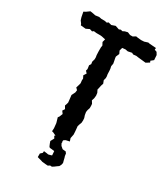

<svg xmlns="http://www.w3.org/2000/svg" viewBox="-204 -771 901 1028"><g transform="rotate(30 246.0 -257.0)"><path d="M237 13 219 3 200 -6 192 -8 193 -27 190 -57 188 -64 181 -88 187 -96 195 -116 184 -131 193 -145 183 -162 187 -173 190 -184 188 -203 186 -220 185 -228 196 -250 198 -265 187 -276 193 -295 196 -307 194 -324 195 -335 187 -351 198 -368 187 -380 190 -391 187 -413 194 -424 192 -438 197 -456V-468L195 -480L194 -503V-516V-527L196 -540L187 -557L192 -576L169 -581L160 -582H135L118 -584L110 -578L94 -583L73 -573L42 -576L39 -584L28 -599L23 -615L17 -646L31 -654L49 -667L68 -664L82 -661L105 -664L120 -661H139L155 -658L163 -664L182 -659L205 -667L229 -659L239 -663L250 -660L262 -666L279 -670L296 -663H312L328 -673L340 -671L361 -669L379 -670L401 -677L410 -675L451 -672L450 -661L464 -656L473 -641L475 -611L459 -598L463 -589L442 -576L394 -581L381 -583L363 -581L353 -586L329 -581L314 -584L294 -582L289 -563L297 -546L288 -525L289 -516L292 -501L295 -485L292 -468L295 -454L296 -444L297 -420L299 -409V-398L295 -383L302 -365L297 -350L294 -335L291 -323L299 -307L301 -291L299 -273L294 -258L304 -242L305 -230V-216L300 -201L298 -188L301 -170L306 -155L307 -141L306 -126L301 -113L297 -100L299 -80L300 -68L301 -50L296 -26L302 -8L279 -3L269 3L266 12ZM264 163 249 162 229 160 220 157 205 153 195 150V137V128L207 117L208 106L225 108L236 110L248 107L257 104L256 89L255 78L237 76L226 75L221 70L215 56L210 42L216 31L222 20L214 7L236 -8L258 -2L269 14L268 22L275 35L281 40L289 47L297 48L309 49L316 58L318 73L321 82L324 95L328 110L325 123L319 134L309 141L297 150L286 157L275 156Z"/></g></svg>

Font: Winky Rough
Style: Regular
Weight: 400
Designer: Simon Atzbach
Foundry: typofactur
Version: Version 1.206